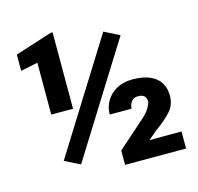

<svg xmlns="http://www.w3.org/2000/svg" viewBox="-104 -821 958 931"><g transform="rotate(-15 375.0 -356.0)"><path d="M553.2 -612.8 206.1 -57.1 129.4 -95.7 476.6 -651.4ZM238.3 -711.9V-328.1H128.9V-588.4L43 -570.8V-652.3L229 -711.9ZM717.8 -85.4V0H411.6V-71.8L550.8 -195.3Q575.2 -216.8 587.2 -237.5Q599.1 -258.3 599.1 -268.1Q599.1 -305.2 558.1 -305.2Q535.6 -305.2 524.2 -289.8Q512.7 -274.4 512.7 -254.9H402.8Q402.8 -292 421.1 -323Q439.5 -354 473.1 -372.6Q506.8 -391.1 552.2 -391.1Q627.4 -391.1 668 -359.4Q708.5 -327.6 708.5 -268.1Q708.5 -223.6 681.9 -192.6Q655.3 -161.6 596.2 -118.7L557.1 -85.4Z"/></g></svg>

Font: Vazirmatn RD UI Black
Style: Regular
Weight: 900
Designer: Saber Rastikerdar
Foundry: Saber Rastikerdar
Version: Version 33.003